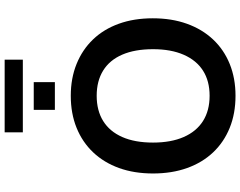

<svg xmlns="http://www.w3.org/2000/svg" viewBox="-126 -920 1056 845"><g transform="rotate(-90 402.5 -498.0)"><path d="M403 10Q325 10 262 -15.5Q199 -41 154 -88.5Q109 -136 85 -203Q61 -270 61 -353Q61 -436 85 -502.5Q109 -569 154 -616.5Q199 -664 262 -689.5Q325 -715 403 -715Q480 -715 543 -689.5Q606 -664 651 -617Q696 -570 720 -503.5Q744 -437 744 -354Q744 -271 720 -204Q696 -137 651 -89Q606 -41 543 -15.5Q480 10 403 10ZM403 -104Q468 -104 513.5 -133Q559 -162 583.5 -218Q608 -274 608 -353Q608 -433 584 -488.5Q560 -544 514 -572.5Q468 -601 403 -601Q338 -601 292 -572.5Q246 -544 221.5 -488.5Q197 -433 197 -353Q197 -274 221.5 -218Q246 -162 292 -133Q338 -104 403 -104ZM242 -926V-1006H562V-926ZM341 -785V-878H463V-785Z"/></g></svg>

Font: Nunito Sans 10pt
Style: Bold
Weight: 700
Designer: Vernon Adams
Foundry: Vernon Adams
Version: Version 3.101;gftools[0.9.27]